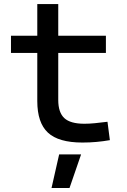

<svg xmlns="http://www.w3.org/2000/svg" viewBox="-20 -694 626 948"><path d="M386.7 9.8Q269 9.8 216.6 -39.1Q164.1 -87.9 164.1 -195.3V-283.2H267.6V-200.2Q267.6 -138.7 297.6 -110.8Q327.6 -83 396.5 -83Q420.9 -83 448.2 -85.7Q475.6 -88.4 510.7 -92.8L522.5 -2Q488.3 3.9 455.8 6.8Q423.3 9.8 386.7 9.8ZM164.1 -244.1V-673.8H267.6V-244.1ZM34.2 -432.6V-517.6H502.9V-432.6ZM234.4 234.4 272 68.4H380.4L323.2 234.4Z"/></svg>

Font: Cascadia Code PL
Style: Regular
Weight: 400
Monospace: yes
Designer: Aaron Bell
Foundry: Saja Typeworks
Version: Version 2102.003